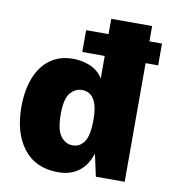

<svg xmlns="http://www.w3.org/2000/svg" viewBox="-84 -818 826 902"><g transform="rotate(10 329.5 -366.5)"><path d="M267 -566V-670H629V-566ZM252 10Q145 10 87.5 -64.2Q30 -138.5 30 -262Q30 -343.5 53.8 -403Q77.5 -462.5 122.5 -494.8Q167.5 -527 231 -527Q250.5 -527 270.5 -523.5Q290.5 -520 309.8 -512.2Q329 -504.5 345.5 -491.2Q362 -478 374 -458V-743H569V0H431.5L408.5 -106Q399.5 -79 385.8 -57.5Q372 -36 352.8 -21Q333.5 -6 308.5 2Q283.5 10 252 10ZM298 -126Q332 -126 353 -155.8Q374 -185.5 374 -262Q374 -308 364.5 -336.2Q355 -364.5 338 -377.2Q321 -390 298 -390Q265 -390 241.5 -362Q218 -334 218 -262Q218 -185.5 241.5 -155.8Q265 -126 298 -126Z"/></g></svg>

Font: Public Sans Thin Black
Style: Regular
Weight: 900
Version: Version 2.001